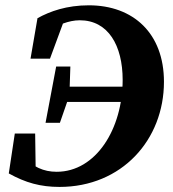

<svg xmlns="http://www.w3.org/2000/svg" viewBox="-20 -696 661 734"><path d="M207.6 18.6C445.7 18.6 606.8 -161.6 606.8 -383.3C606.8 -568.1 490.1 -675.7 319.5 -675.7C235.2 -675.7 171.3 -653 123.3 -626.4L96.7 -471.8H171.1L230.5 -632.8L158.8 -576.5C200.8 -599.7 241.8 -618.5 285 -618.5C393.9 -618.5 448.9 -521.5 448.9 -390.7C448.9 -203.6 347.1 -39.3 196.6 -39.3C146.2 -39.3 106.2 -57.9 65.9 -99.8L116.5 -37.3L114.4 -185.6H36.6L13.6 -33C77.7 2.7 135 18.6 207.6 18.6ZM154.1 -226.5H209L241.9 -321.4L245.6 -340L249 -441.7H194.7L154.1 -226.5ZM210.3 -306.4H451.8L462.9 -364.6H221.2L210.3 -306.4Z"/></svg>

Font: Source Serif 4 Variable
Style: Italic
Weight: 400
Italic angle: -12°
Designer: Frank Grießhammer
Foundry: Adobe Systems Incorporated
Version: Version 4.004;hotconv 1.0.116;makeotfexe 2.5.65601